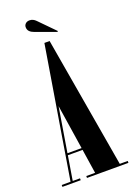

<svg xmlns="http://www.w3.org/2000/svg" viewBox="-163 -891 663 951"><g transform="rotate(-20 168.0 -415.5)"><path d="M-6.5 0V-10H40L153.5 -700.5H181L299.5 -10H341.5V0H123V-10H169.5L150 -138H72.5L51.5 -10H90V0ZM74 -148H148.5L112.5 -382ZM233.5 -729.5 124.5 -769Q110 -774 101.5 -782.8Q93 -791.5 93 -805.5Q93 -816 101 -823.5Q109 -831 122 -831Q140.5 -831 155 -816L236 -733.5Z"/></g></svg>

Font: Imbue 100pt
Style: Bold
Weight: 700
Designer: Tyler Finck
Foundry: Etcetera Type Company
Version: Version 1.102; ttfautohint (v1.8.3)